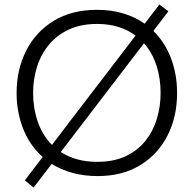

<svg xmlns="http://www.w3.org/2000/svg" viewBox="-20 -769 858 850"><path d="M128.5 61.5 90 29.5Q110.5 2.5 130 -23.2Q149.5 -49 169 -74Q111.5 -125 82.5 -199Q53.5 -273 53.5 -357.5Q53.5 -461 95.8 -544.5Q138 -628 217.8 -676.8Q297.5 -725.5 409.5 -725.5Q473 -725.5 526 -709.5Q579 -693.5 620.5 -664Q636.5 -685 652.8 -706.2Q669 -727.5 685.5 -749L725.5 -719Q691 -673.5 659 -632Q710.5 -581.5 737.2 -510.5Q764 -439.5 764 -357.5Q764 -252.5 721.8 -169.2Q679.5 -86 600.8 -37.8Q522 10.5 412.5 10.5Q351 10.5 300.2 -3.8Q249.5 -18 209 -43.5Q189 -17.5 169 8.8Q149 35 128.5 61.5ZM126.5 -357.5Q126.5 -291 147 -230.8Q167.5 -170.5 210 -127.5Q228.5 -152 248 -177.2Q267.5 -202.5 288 -230L485 -487Q510.5 -520.5 534 -551.2Q557.5 -582 580 -611.5Q547.5 -636 504.8 -649.5Q462 -663 410 -663Q338 -663 284.8 -638.2Q231.5 -613.5 196.2 -570.5Q161 -527.5 143.8 -472.8Q126.5 -418 126.5 -357.5ZM410 -52.5Q483.5 -52.5 536.5 -77.5Q589.5 -102.5 623.8 -145.5Q658 -188.5 674.5 -243.2Q691 -298 691 -357.5Q691 -423 672.5 -479.5Q654 -536 617.5 -577.5Q574.5 -521.5 526 -458L327.5 -198.5Q306.5 -171.5 287.2 -146Q268 -120.5 249 -96Q280.5 -75.5 320.8 -64Q361 -52.5 410 -52.5Z"/></svg>

Font: Commissioner Light
Style: Regular
Weight: 300
Designer: Kostas Bartsokas
Foundry: Kostas Bartsokas
Version: Version 1.000; ttfautohint (v1.8.3)